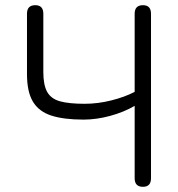

<svg xmlns="http://www.w3.org/2000/svg" viewBox="-20 -720 686 740"><path d="M531 0Q499 0 499 -33V-312Q458 -288 405 -273.5Q352 -259 302 -259Q226 -259 178 -274.5Q130 -290 107 -328Q84 -366 84 -435V-667Q84 -700 116 -700Q147 -700 147 -667V-442Q147 -392 162 -365.5Q177 -339 211.5 -329.5Q246 -320 306 -320Q357 -320 409 -333Q461 -346 499 -366V-667Q499 -700 531 -700Q562 -700 562 -667V-33Q562 0 531 0Z"/></svg>

Font: Shin Retro Maru Gothic Regular
Style: Regular
Weight: 400
Designer: Iose
Foundry: Typographish
Version: Version 1.002